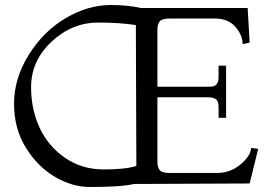

<svg xmlns="http://www.w3.org/2000/svg" viewBox="-20 -732 1080 766"><path d="M976 0 514 2Q466 14 338 14Q268 14 199 -26.5Q130 -67 83 -143Q36 -219 36 -318.5Q36 -418 94 -512Q152 -606 241 -659Q330 -712 422 -712Q491 -712 542 -700H968L976 -562L948 -556Q948 -592 919 -625Q890 -658 838 -658H656Q626 -658 617 -646.5Q608 -635 608 -614V-386H808Q823 -386 831 -387.5Q839 -389 845.5 -398Q852 -407 852 -424V-470H882V-262H852V-304Q852 -329 841 -336.5Q830 -344 808 -344H608V-86Q608 -65 617 -53.5Q626 -42 656 -42H846Q899 -42 939.5 -76Q980 -110 982 -142L1010 -138ZM524 -70 522 -632Q459 -642 372 -642Q267 -642 185.5 -565.5Q104 -489 104 -384Q104 -297 137.5 -223.5Q171 -150 238.5 -103Q306 -56 394 -56Q482 -56 524 -70Z"/></svg>

Font: Montaga
Style: Regular
Weight: 400
Designer: Alejandra Rodriguez
Foundry: Alejandra Rodriguez
Version: Version 1.001